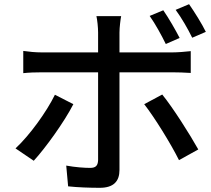

<svg xmlns="http://www.w3.org/2000/svg" viewBox="-20 -859 1005 916"><path d="M54 -151 141 -92C196 -152 286 -276 330 -362L242 -407C202 -325 121 -213 54 -151ZM91 -510C118 -513 150 -514 181 -514H448V-95C447 -68 436 -58 410 -58C384 -58 339 -61 296 -69L305 30C350 35 409 37 456 37C522 37 550 6 550 -48V-514H802C827 -514 861 -513 890 -511V-615C864 -612 827 -609 801 -609H550V-704C550 -727 555 -768 558 -782H440C444 -766 448 -728 448 -704V-609H180C149 -609 119 -612 91 -616ZM668 -362C717 -299 793 -177 834 -95L926 -146C885 -219 806 -344 754 -408ZM694 -783C721 -745 751 -690 771 -649L837 -678C817 -717 784 -774 759 -810ZM818 -812C846 -774 876 -722 897 -679L962 -707C944 -744 908 -802 882 -839Z"/></svg>

Font: GenEiGothic-pro-SemiBold
Style: Regular
Weight: 500
Designer: Ryoko NISHIZUKA (kana & ideographs); Paul D. Hunt (Latin, Greek & Cyrillic); Wenlong ZHANG (bopomofo); Sandoll Communica
Foundry: Adobe Systems Incorporated; o_tamon
Version: Version 1.000.140830